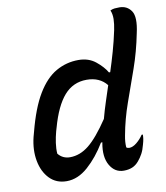

<svg xmlns="http://www.w3.org/2000/svg" viewBox="-85 -828 789 910"><g transform="rotate(-10 309.5 -373.0)"><path d="M316 -545Q365 -545 398.5 -518Q432 -491 449 -462H455Q470 -508 483.5 -555.5Q497 -603 508 -655Q514 -684 514.5 -707.5Q515 -731 507 -750Q518 -755 528 -756Q538 -757 551 -757Q588 -757 608 -727.5Q628 -698 611 -622Q594 -536 566.5 -458Q539 -380 512.5 -305.5Q486 -231 472 -154Q466 -124 468 -98Q473 -93 482 -93Q499 -93 518 -108.5Q537 -124 550 -144H556Q556 -134 554.5 -123.5Q553 -113 548 -96Q542 -72 532.5 -54.5Q523 -37 511 -23Q497 -6 479 1.5Q461 9 438 9Q395 9 371.5 -31.5Q348 -72 360 -138L361 -141H354Q315 -76 266 -32.5Q217 11 163 11Q113 11 81 -22Q49 -55 39 -108.5Q29 -162 44 -223L50 -245Q79 -357 118.5 -422.5Q158 -488 208 -516.5Q258 -545 316 -545ZM141 -125Q163 -98 198 -98Q246 -98 289 -132.5Q332 -167 387 -249Q398 -290 410.5 -328Q423 -366 435 -403Q401 -446 338 -446Q273 -446 230 -397Q187 -348 159 -247L154 -230Q147 -204 143 -176.5Q139 -149 141 -125Z"/></g></svg>

Font: Recursive Mn Csl St Med
Style: Italic
Weight: 500
Italic angle: -15°
Monospace: yes
Version: Version 1.079;hotconv 1.0.112;makeotfexe 2.5.65598; ttfautoh